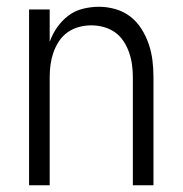

<svg xmlns="http://www.w3.org/2000/svg" viewBox="-20 -548 540 568"><path d="M66 0V-520H127V-424Q135 -447 149 -467Q163 -487 182 -501.5Q201 -516 225 -522Q249 -528 273 -528Q297 -528 321.5 -521Q346 -514 365.5 -499Q385 -484 398.5 -462.5Q412 -441 420 -417.5Q428 -394 431 -369.5Q434 -345 434 -320V0H373V-320Q373 -339 370.5 -357Q368 -375 362 -392.5Q356 -410 345.5 -426Q335 -442 320 -452.5Q305 -463 287 -468Q269 -473 250 -473Q231 -473 213 -468Q195 -463 180 -452.5Q165 -442 154.5 -426Q144 -410 138 -392.5Q132 -375 129.5 -357Q127 -339 127 -320V0Z"/></svg>

Font: Iosevka SS18 Light
Style: Regular
Weight: 300
Monospace: yes
Designer: Belleve Invis
Foundry: Belleve Invis
Version: Version 25.1.1; ttfautohint (v1.8.4)